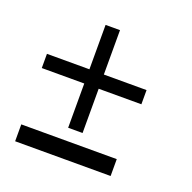

<svg xmlns="http://www.w3.org/2000/svg" viewBox="-107 -607 786 788"><g transform="rotate(20 286.0 -213.0)"><path d="M287.1 -307.1H473.6V-245.1H287.1V-51.8H224.1V-245.1H38.6V-307.1H224.1V-501H287.1ZM38.6 74.7V1H455.6V74.7Z"/></g></svg>

Font: XL-Viking
Style: Regular
Weight: 400
Foundry: Ascender Corporation
Version: Version 1.10 March 23, 2015